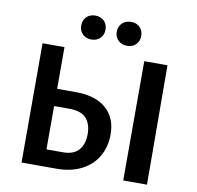

<svg xmlns="http://www.w3.org/2000/svg" viewBox="-91 -950 1069 1043"><g transform="rotate(10 443.5 -428.0)"><path d="M95 0V-658H216V-94H307Q366 -94 394 -126.5Q422 -159 422 -214Q422 -269 394 -301Q366 -333 298 -333H174V-428H320Q427 -428 486 -377Q545 -326 545 -234Q545 -165 514 -112Q483 -59 425 -29.5Q367 0 287 0ZM656 0V-658H784L787 0ZM352 -724Q322 -724 303.5 -742.5Q285 -761 285 -789Q285 -819 303.5 -837.5Q322 -856 352 -856Q382 -856 400.5 -837.5Q419 -819 419 -789Q419 -761 400.5 -742.5Q382 -724 352 -724ZM550 -724Q519 -724 500 -742.5Q481 -761 481 -789Q481 -819 500 -837.5Q519 -856 550 -856Q579 -856 597.5 -837.5Q616 -819 616 -789Q616 -761 597.5 -742.5Q579 -724 550 -724Z"/></g></svg>

Font: Ysabeau Office
Style: Bold
Weight: 700
Designer: Christian Thalmann (Catharsis Fonts)
Version: Version 2.001;gftools[0.9.30]; featfreeze: tnum,lnum,ss02